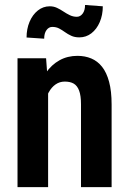

<svg xmlns="http://www.w3.org/2000/svg" viewBox="-20 -767 531 787"><path d="M177.2 -415.5V0H51.8V-528.3H168.9ZM156.7 -282.7 120.6 -282.2Q119.6 -340.3 132.1 -387.5Q144.5 -434.6 168 -468.3Q191.4 -502 224.1 -520Q256.8 -538.1 297.4 -538.1Q328.6 -538.1 354.2 -527.3Q379.9 -516.6 398.4 -493.2Q417 -469.7 427.2 -431.6Q437.5 -393.6 437.5 -338.4V0H312V-339.4Q312 -375 304.4 -395.3Q296.9 -415.5 282.5 -424.1Q268.1 -432.6 245.6 -432.6Q224.6 -432.6 208 -421.1Q191.4 -409.7 179.9 -388.9Q168.5 -368.2 162.6 -341.1Q156.7 -314 156.7 -282.7ZM328.6 -746.6 401.4 -741.2Q401.4 -705.6 388.9 -676.5Q376.5 -647.5 354.7 -630.6Q333 -613.8 305.2 -613.8Q286.1 -613.8 272 -620.4Q257.8 -627 246.3 -635.3Q234.9 -643.6 222.7 -650.1Q210.4 -656.7 194.3 -656.7Q180.2 -656.7 170.7 -643.8Q161.1 -630.9 161.1 -608.4L88.9 -613.3Q88.9 -648.4 101.1 -677.5Q113.3 -706.5 135 -723.9Q156.7 -741.2 184.1 -741.2Q199.7 -741.2 213.4 -734.9Q227.1 -728.5 239.7 -720Q252.4 -711.4 266.1 -704.8Q279.8 -698.2 294.9 -698.2Q309.1 -698.2 318.8 -711.2Q328.6 -724.1 328.6 -746.6Z"/></svg>

Font: Roboto Condensed SemiBold
Style: Regular
Weight: 600
Designer: Christian Robertson
Foundry: Google
Version: Version 3.008; 2023